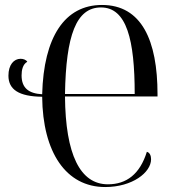

<svg xmlns="http://www.w3.org/2000/svg" viewBox="-20 -744 700 774"><path d="M404 10C514 10 589 -49 589 -102C589 -116 584 -129 572 -132C544 -42 490 -1 415 -1C303 -1 244 -121 242 -355H615V-364C615 -581 551 -724 391 -724C241 -724 156 -595 150 -364C96 -367 67 -389 67 -440C67 -462 72 -485 90 -495C85 -503 74 -507 63 -507C36 -507 14 -483 14 -439C14 -383 56 -355 150 -354C152 -130 246 10 404 10ZM523 -365H242C246 -601 287 -714 387 -714C491 -714 523 -583 523 -365Z"/></svg>

Font: Noto Serif Display ExtraCondensed
Style: Regular
Weight: 400
Width: 2
Designer: Monotype Design Team
Foundry: Monotype Imaging Inc.
Version: Version 2.009